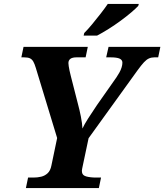

<svg xmlns="http://www.w3.org/2000/svg" viewBox="-20 -951 831 971"><path d="M111 0 122 -53H149Q170 -53 188.5 -57.5Q207 -62 221 -75Q235 -88 240 -114L269 -253L161 -608Q155 -628 148.5 -639.5Q142 -651 131.5 -656Q121 -661 101 -661H88L99 -714H424L413 -661H368Q346 -661 336 -653.5Q326 -646 326 -632Q326 -626 327.5 -616.5Q329 -607 331.5 -594.5Q334 -582 338 -567L374 -426Q382 -397 389 -361.5Q396 -326 397 -301Q406 -321 425.5 -351.5Q445 -382 470 -419L569 -560Q577 -572 584 -584.5Q591 -597 595 -610Q599 -623 599 -634Q599 -648 585 -654.5Q571 -661 538 -661H517L529 -714H791L780 -661H761Q746 -661 733.5 -655.5Q721 -650 708 -636Q695 -622 676 -596L428 -252L398 -110Q397 -105 395.5 -98Q394 -91 394 -87Q394 -65 415 -59Q436 -53 467 -53H491L480 0ZM403 -771 406 -784Q425 -803 446.5 -829Q468 -855 489 -882Q510 -909 525 -931H682L679 -921Q667 -908 643.5 -888Q620 -868 590 -846Q560 -824 529 -804.5Q498 -785 471 -771Z"/></svg>

Font: Noto Serif
Style: Italic
Weight: 400
Italic angle: -12°
Designer: Monotype Design Team
Foundry: Monotype Imaging Inc.
Version: Version 2.013